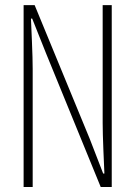

<svg xmlns="http://www.w3.org/2000/svg" viewBox="-20 -746 540 766"><path d="M74.2 0V-725.6H118.2L337.9 -192.4L391.6 -53.7H396.5Q395.5 -72.3 392.6 -144Q389.6 -215.8 389.6 -255.9V-725.6H425.8V0H381.8L164.1 -532.2L108.4 -671.9H103.5Q104.5 -650.4 107.4 -580.6Q110.4 -510.7 110.4 -471.7V0Z"/></svg>

Font: GenEi Gothic M ExtraLight
Style: Regular
Weight: 200
Designer: o_tamon (Modified); [Source Han Sans]
Ryoko NISHIZUKA  (kana & ideographs); Paul D. Hunt (Latin, Greek & Cyrillic); Wenl
Version: Version 1.1a;Original Version 1.004